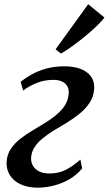

<svg xmlns="http://www.w3.org/2000/svg" viewBox="-20 -856 502 886"><path d="M154 10Q108 10 75 -5.5Q42 -21 25.2 -48.2Q8.5 -75.5 10.5 -109.5Q12.5 -142.5 29.5 -168.2Q46.5 -194 73 -215Q99.5 -236 131 -254.5Q162.5 -273 193 -292Q242.5 -323 268.8 -355Q295 -387 297 -425Q298.5 -446 289.5 -460Q280.5 -474 264.2 -480.8Q248 -487.5 226.5 -487.5Q184.5 -487.5 148 -472.5Q111.5 -457.5 87 -438L75 -478.5Q97 -496 126.5 -512.5Q156 -529 193.5 -539.5Q231 -550 276 -550Q343.5 -550 380.5 -522.5Q417.5 -495 414.5 -445.5Q412.5 -410.5 394.2 -382.8Q376 -355 347.8 -332Q319.5 -309 287.2 -289.2Q255 -269.5 224.5 -251.5Q197.5 -234.5 175 -216Q152.5 -197.5 138.8 -175.8Q125 -154 123.5 -128Q122.5 -108 131.8 -91.5Q141 -75 160.2 -65.2Q179.5 -55.5 208 -55.5Q250 -55.5 282.5 -71.8Q315 -88 351 -119.5L359 -78.5Q332.5 -47 297.8 -27.5Q263 -8 226 1Q189 10 154 10ZM236.5 -628.5 387 -836.5 462 -775Q453.5 -763 436.5 -746Q419.5 -729 397 -709.2Q374.5 -689.5 350.2 -670.5Q326 -651.5 302.8 -635.2Q279.5 -619 261 -609Z"/></svg>

Font: Merriweather 60pt Medium
Style: Italic
Weight: 500
Italic angle: -7.8°
Version: Version 2.101